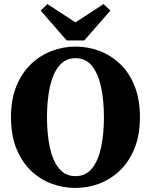

<svg xmlns="http://www.w3.org/2000/svg" viewBox="-20 -905 742 944"><path d="M351 -39Q402 -39 432.5 -77Q463 -115 477 -180.5Q491 -246 491 -329Q491 -411 477 -476.5Q463 -542 432.5 -580.5Q402 -619 351 -619Q301 -619 270 -580.5Q239 -542 225 -476.5Q211 -411 211 -329Q211 -246 225 -180.5Q239 -115 270 -77Q301 -39 351 -39ZM351 19Q289 19 232 -2.5Q175 -24 130.5 -67.5Q86 -111 60 -176Q34 -241 34 -329Q34 -415 60 -480Q86 -545 131 -588.5Q176 -632 233 -654Q290 -676 351 -676Q413 -676 469.5 -654.5Q526 -633 571 -590Q616 -547 642 -481.5Q668 -416 668 -329Q668 -242 642 -177Q616 -112 571.5 -68.5Q527 -25 470 -3Q413 19 351 19ZM213 -885 351 -795 489 -885 523 -853 394 -706H308L180 -853Z"/></svg>

Font: Source Serif 4
Style: Bold
Weight: 700
Designer: Frank Grießhammer
Foundry: Adobe
Version: Version 4.005;hotconv 1.1.0;makeotfexe 2.6.0